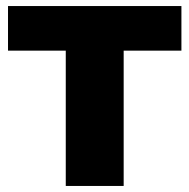

<svg xmlns="http://www.w3.org/2000/svg" viewBox="-20 -615 626 635"><path d="M197.5 0V-447.5H6.5V-595H580V-447.5H389V0Z"/></svg>

Font: Encode Sans SC ExtraBold
Style: Regular
Weight: 800
Version: Version 3.002